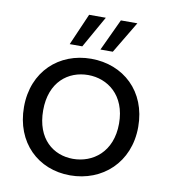

<svg xmlns="http://www.w3.org/2000/svg" viewBox="-85 -835 810 917"><g transform="rotate(10 320.0 -376.5)"><path d="M273 -762 206 -608H267L354 -762ZM427 -762 355 -608H415L507 -762ZM597 -275C597 -448 476 -557 320 -557C165 -557 43 -448 43 -275C43 -102 161 9 316 9C472 9 597 -102 597 -275ZM136 -275C136 -413 223 -478 319 -478C413 -478 504 -413 504 -275C504 -136 411 -71 316 -71C221 -71 136 -136 136 -275Z"/></g></svg>

Font: Matrixport Regular
Style: Regular
Weight: 400
Designer: Ninad Kale (Devanagari), Jonny Pinhorn (Latin)
Foundry: Indian Type Foundry
Version: Version 3.200;PS 1.000;hotconv 16.6.54;makeotf.lib2.5.65590